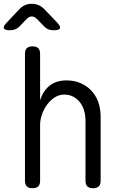

<svg xmlns="http://www.w3.org/2000/svg" viewBox="-32 -985 652 1015"><path d="M180 -326V-30Q180 -9 170 0.5Q160 10 140 10Q120 10 110 0.5Q100 -9 100 -30V-700Q100 -721 110 -730.5Q120 -740 140 -740Q160 -740 170 -730.5Q180 -721 180 -700V-454Q195 -504 230 -532Q265 -560 320 -560Q360 -560 393 -546Q426 -532 450 -507Q474 -482 487 -447Q500 -412 500 -369V-30Q500 -9 490 0.5Q480 10 460 10Q440 10 430 0.5Q420 -9 420 -30V-347Q420 -374 413 -399Q406 -424 391.5 -443Q377 -462 356 -473.5Q335 -485 307 -485Q280 -485 256.5 -469.5Q233 -454 216 -430.5Q199 -407 189.5 -379Q180 -351 180 -326ZM21 -825Q-7 -825 -11.5 -835.5Q-16 -846 4 -866L71 -937Q84 -951 100.5 -958Q117 -965 136 -965Q155 -965 171.5 -958Q188 -951 202 -937L269 -867Q289 -846 285 -835.5Q281 -825 251 -825Q236 -825 223.5 -830Q211 -835 201 -846L163 -885Q150 -898 136 -898Q122 -898 109 -885L71 -845Q61 -835 48.5 -830Q36 -825 21 -825Z"/></svg>

Font: Maple Mono NL Light
Style: Regular
Weight: 300
Monospace: yes
Designer: subframe7536
Version: Version 7.000